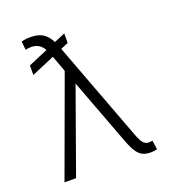

<svg xmlns="http://www.w3.org/2000/svg" viewBox="-132 -820 842 929"><g transform="rotate(-20 289.0 -355.0)"><path d="M289.1 -628.9 250 -612.3 438.5 -110.4Q448.2 -83 456.5 -68.4Q464.8 -53.7 473.4 -47.9Q481.9 -42 494.1 -42Q501 -42 512.7 -43.9L519.5 2Q506.3 6.8 487.3 6.8Q462.9 6.8 446 -1Q429.2 -8.8 415.3 -29.1Q401.4 -49.3 386.7 -87.9L257.8 -431.2L103.5 0H43.9L229.5 -506.8L198.7 -590.3L80.1 -540V-588.9L181.2 -631.8Q169.4 -651.9 154.3 -660.9Q139.2 -669.9 118.2 -670.9Q100.1 -670.9 86.9 -667L82 -710.9Q92.3 -713.9 105.5 -715.6Q118.7 -717.3 129.9 -716.8Q168.5 -716.8 192.4 -701.7Q216.3 -686.5 232.9 -653.8L289.1 -677.7Z"/></g></svg>

Font: Pretendard ExtraLight
Style: Regular
Weight: 200
Designer: Base glyphs from Inter by Rasmus Andersson; Hangeul glyphs from Noto Sans CJK(Source Han Sans) by Jang Soo-young and Kan
Foundry: Kil Hyung-jin
Version: Version 1.309